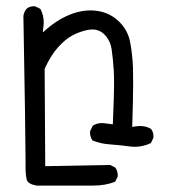

<svg xmlns="http://www.w3.org/2000/svg" viewBox="-20 -469 540 609"><path d="M61 33.7V58.1Q61 85.9 64.9 101.1Q69.3 115.2 96.2 119.6H276.4Q314.5 119.6 345.2 107.4L353 91.8Q353.5 89.8 353.5 87.9Q353.5 73.2 345.7 62.5L329.6 54.2L123.5 58.1L121.6 -250.5Q140.1 -292 163.6 -318.4Q187 -344.7 210 -356.9Q232.9 -369.1 260.3 -374.5Q267.1 -375.5 272.9 -375.5Q294.9 -375.5 311 -359.9Q330.1 -340.3 334.2 -311.8Q338.4 -283.2 340.8 -245.6Q341.8 -232.9 341.8 -199.5Q341.8 -166 337.9 -74.7L314.5 -77.6Q309.1 -78.6 303.7 -78.6Q287.1 -78.6 274.4 -70.3L266.1 -53.7Q265.6 -51.3 265.6 -47.1Q265.6 -43 267.3 -36.4Q269 -29.8 273.4 -23.4Q298.8 -13.2 326.9 -11.2Q355 -9.3 392.6 -4.4Q399.9 -3.4 407.7 -3.4Q433.6 -3.4 458.5 -15.1L466.3 -31.2Q466.8 -33.7 466.8 -35.6Q466.8 -50.3 459 -60.1Q443.8 -69.3 424.3 -69.3Q417 -69.3 408.7 -67.9L399.4 -66.4Q402.3 -162.1 402.3 -199.7Q402.3 -237.3 401.9 -252.9Q399.9 -300.8 392.1 -338.4Q384.8 -374 357.2 -400.9Q329.6 -427.7 291 -434.1Q278.8 -436 266.6 -436Q239.3 -436 210 -425.8Q168 -410.6 129.9 -378.4L115.7 -366.2L117.7 -384.8Q118.7 -391.1 118.7 -397.5Q118.7 -421.4 107.9 -440.9L91.8 -448.7Q89.8 -449.2 87.9 -449.2Q73.2 -449.2 64 -440.9Q56.2 -431.6 54.2 -418.5Q61 -38.1 61 33.7Z"/></svg>

Font: Bakudai
Style: ExtraLight
Weight: 200
Version: Version 1.48